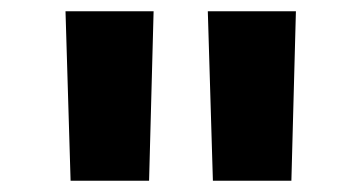

<svg xmlns="http://www.w3.org/2000/svg" viewBox="-20 -750 640 340"><path d="M105 -430 96 -730H252L244 -430ZM357 -430 348 -730H504L496 -430Z"/></svg>

Font: JetBrains Mono NL ExtraBold
Style: Regular
Weight: 800
Designer: Philipp Nurullin, Konstantin Bulenkov
Foundry: JetBrains
Version: Version 2.304; ttfautohint (v1.8.4.7-5d5b)